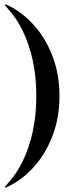

<svg xmlns="http://www.w3.org/2000/svg" viewBox="-20 -741 351 875"><path d="M251 -303.5Q251 -208 221.5 -127.8Q192 -47.5 140.8 12.5Q89.5 72.5 23.5 106Q4.5 116 2.5 113.5Q1.5 112.5 3.5 109.5Q5.5 106.5 14.5 96Q55.5 52 84.8 -9Q114 -70 129.8 -144.2Q145.5 -218.5 145.5 -303.5Q145.5 -388.5 129.8 -462.8Q114 -537 84.8 -598Q55.5 -659 14.5 -703Q5.5 -713 3.5 -716.2Q1.5 -719.5 2.5 -720.5Q4.5 -723 23.5 -713.5Q89.5 -679 140.8 -619.2Q192 -559.5 221.5 -479.2Q251 -399 251 -303.5Z"/></svg>

Font: Fraunces 120pt SemiBold
Style: Regular
Weight: 600
Version: Version 1.000;[b76b70a41]